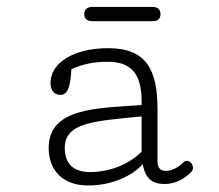

<svg xmlns="http://www.w3.org/2000/svg" viewBox="-20 -539 645 566"><path d="M430.2 -476.6C446.3 -476.6 453.1 -484.4 453.1 -497.6C453.1 -510.7 445.3 -518.6 429.2 -518.6H252.9C236.3 -518.6 228.5 -510.7 228.5 -497.6C228.5 -484.4 234.9 -476.6 253.4 -476.6ZM397.5 -195.8V-92.3C362.3 -55.2 303.2 -31.7 245.1 -31.7C203.6 -31.7 170.9 -50.3 170.9 -102.5C170.9 -177.7 256.3 -182.1 397.5 -195.8ZM298.3 -356.9C375.5 -356.9 397.5 -310.1 397.5 -239.3V-229.5C267.1 -219.7 123.5 -222.2 123.5 -102.5C123.5 -36.1 166 7.8 239.7 7.8C311 7.8 371.1 -21.5 400.9 -55.2C409.2 -4.4 438.5 3.4 465.8 3.4C495.6 3.4 523.4 -10.7 543.9 -32.2C547.4 -35.6 548.8 -40 548.8 -44.4C548.8 -54.7 540.5 -64.9 530.8 -64.9C526.9 -64.9 522.5 -63 519 -59.1C509.3 -48.3 487.8 -35.2 469.7 -35.2C457 -35.2 444.3 -39.1 444.3 -64.5V-216.8C444.3 -329.1 414.6 -397 298.8 -397C197.8 -397 128.9 -354 128.9 -294.4C128.9 -274.9 138.2 -259.3 158.2 -259.3C181.6 -259.3 188 -289.6 190.4 -335C225.1 -350.6 257.3 -356.9 298.3 -356.9Z"/></svg>

Font: Cutive Mono
Style: Regular
Weight: 400
Monospace: yes
Designer: Vernon Adams
Foundry: Vernon Adams
Version: Version 1.002